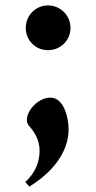

<svg xmlns="http://www.w3.org/2000/svg" viewBox="-20 -507 355 708"><path d="M75 -404C75 -358 111 -322 157 -322C203 -322 240 -358 240 -404C240 -450 203 -487 157 -487C111 -487 75 -450 75 -404ZM88 181C166 134 233 59 233 -30C233 -72 216 -147 166 -147C121 -147 79 -100 79 -65C79 -57 81 -50 86 -44C106 -22 126 8 126 49C126 85 113 129 73 164Z"/></svg>

Font: Berkshire Swash
Style: Regular
Weight: 700
Designer: Astigmatic (AOETI)
Foundry: Astigmatic (AOETI)
Version: Version 1.000